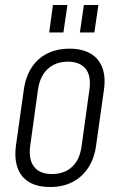

<svg xmlns="http://www.w3.org/2000/svg" viewBox="-20 -742 479 769"><path d="M181 7Q130 7 97 -12.5Q64 -32 50.5 -69.5Q37 -107 44 -160L75 -380Q82 -433 106 -470.5Q130 -508 169 -527.5Q208 -547 259 -547Q309 -547 342.5 -527.5Q376 -508 390 -470.5Q404 -433 396 -380L365 -160Q358 -107 333 -69.5Q308 -32 269.5 -12.5Q231 7 181 7ZM188 -45Q238 -45 269 -74Q300 -103 307 -158L338 -382Q346 -438 323 -466.5Q300 -495 251 -495Q219 -495 194 -482Q169 -469 153 -444Q137 -419 132 -382L101 -158Q94 -103 116.5 -74Q139 -45 188 -45ZM250 -722 234 -612H177L192 -722ZM374 -722 358 -612H300L316 -722Z"/></svg>

Font: Pathway Extreme Condensed Thin
Style: Italic
Weight: 250
Width: 3
Italic angle: -8°
Version: Version 1.001;gftools[0.9.26]